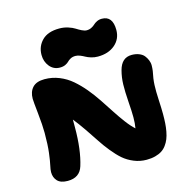

<svg xmlns="http://www.w3.org/2000/svg" viewBox="-117 -981 1056 1057"><g transform="rotate(-15 411.0 -452.5)"><path d="M261.2 -654.8Q225.1 -654.8 202.6 -682.4Q180.2 -710 180.2 -748Q180.2 -796.9 213.4 -830.3Q246.6 -863.8 312 -863.8Q337.9 -863.8 361.6 -856.2Q385.3 -848.6 399.4 -839.4Q413.6 -830.1 429.2 -822.5Q444.8 -814.9 456.1 -814.9Q471.2 -814.9 483.6 -821.3Q496.1 -827.6 503.4 -835Q510.7 -842.3 523.4 -848.6Q536.1 -855 551.8 -855Q613.8 -855 613.8 -774.9Q613.8 -723.6 576.2 -691.4Q538.6 -659.2 478 -659.2Q458.5 -659.2 440.2 -664.8Q421.9 -670.4 410.4 -677Q398.9 -683.6 385 -689.2Q371.1 -694.8 358.9 -694.8Q342.8 -694.8 330.8 -688.5Q318.8 -682.1 312.3 -674.8Q305.7 -667.5 292.5 -661.1Q279.3 -654.8 261.2 -654.8ZM141.1 -41Q101.1 -41 82.5 -60.8Q64 -80.6 64 -110.8Q64 -125 69.3 -148.2Q74.7 -171.4 80.3 -216.6Q85.9 -261.7 85.9 -329.1Q85.9 -372.6 78.4 -443.1Q70.8 -513.7 70.8 -527.8Q70.8 -567.9 93 -591.6Q115.2 -615.2 161.1 -615.2Q204.6 -615.2 244.4 -599.1Q284.2 -583 316.2 -555.4Q348.1 -527.8 376.5 -493.9Q404.8 -460 430.9 -420.9Q457 -381.8 479.5 -346.9Q502 -312 527.3 -278.1Q552.7 -244.1 575.2 -224.1Q580.1 -251 580.1 -286.1Q580.1 -319.3 575.9 -376.5Q571.8 -433.6 572.8 -474.4Q573.7 -515.1 584 -553.2Q601.6 -620.1 659.2 -620.1Q682.6 -620.1 700.9 -612.8Q719.2 -605.5 729 -593.5Q738.8 -581.5 745.1 -566.2Q751.5 -550.8 751.2 -535.2Q751 -519.5 749 -504.9Q739.7 -461.9 738.3 -427.2Q736.8 -392.6 739.5 -342Q742.2 -291.5 742.2 -261.2Q742.2 -231.9 740.7 -209Q739.3 -186 734.9 -162.6Q730.5 -139.2 723.4 -121.6Q716.3 -104 704.8 -88.4Q693.4 -72.8 677.7 -62.7Q662.1 -52.7 640.1 -46.9Q618.2 -41 590.8 -41Q552.7 -41 518.6 -55.2Q484.4 -69.3 459 -91.3Q433.6 -113.3 406 -147.5Q378.4 -181.6 358.2 -213.1Q337.9 -244.6 308.6 -287.1Q279.3 -329.6 254.9 -359.9V-315.9Q254.9 -187.5 228 -101.1Q209.5 -41 141.1 -41Z"/></g></svg>

Font: Shantell Sans Irregular
Style: Regular
Weight: 800
Designer: Stephen Nixon, Anya Danilova, Shantell Martin
Foundry: Arrow Type
Version: Version 1.006;[9816181b4]